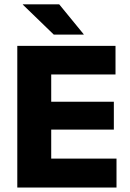

<svg xmlns="http://www.w3.org/2000/svg" viewBox="-20 -846 586 866"><path d="M58 0V-639H211V0ZM103.5 0V-130.5H505.5V0ZM147.5 -261.5V-387H493.5V-261.5ZM103 -510V-639H501V-510ZM247 -826.5 357.5 -691.5V-690H222.5L83 -825V-826.5Z"/></svg>

Font: Anek Latin
Style: Bold
Weight: 700
Designer: Yesha Goshar
Foundry: Ek Type
Version: Version 1.003